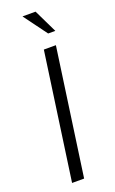

<svg xmlns="http://www.w3.org/2000/svg" viewBox="-130 -670 420 704"><g transform="rotate(-20 80.5 -318.0)"><path d="M22 0 92 -495H139L69 0ZM127 -545 60 -636H111L155 -545Z"/></g></svg>

Font: Alumni Sans Thin Light
Style: Italic
Weight: 300
Italic angle: -8°
Version: Version 1.016